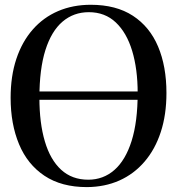

<svg xmlns="http://www.w3.org/2000/svg" viewBox="-20 -772 742 804"><path d="M344 11.5Q237.5 11.5 166.2 -36Q95 -83.5 59.8 -168Q24.5 -252.5 24.5 -362.5Q24.5 -453.5 48.5 -525.5Q72.5 -597.5 117 -648.2Q161.5 -699 223.2 -725.5Q285 -752 360 -752Q466 -752 536.5 -706Q607 -660 642 -577Q677 -494 677 -382.5Q677 -291.5 653.2 -219Q629.5 -146.5 585.2 -95Q541 -43.5 480 -16.2Q419 11 344 11.5ZM349.5 -19.5Q412.5 -19.5 459 -60.2Q505.5 -101 531 -181.5Q556.5 -262 556.5 -382.5Q556.5 -482.5 533.5 -558.8Q510.5 -635 465 -678Q419.5 -721 352 -721Q288.5 -721 242 -681.5Q195.5 -642 170.2 -562.5Q145 -483 145 -362.5Q145 -257 167.8 -180Q190.5 -103 236 -61.2Q281.5 -19.5 349.5 -19.5ZM620 -389V-354H83V-389Z"/></svg>

Font: Merriweather 120pt
Style: Regular
Weight: 400
Version: Version 2.100